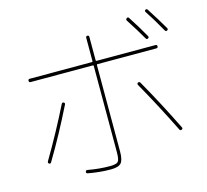

<svg xmlns="http://www.w3.org/2000/svg" viewBox="-120 -981 1241 1150"><g transform="rotate(-15 500.0 -406.0)"><path d="M99.6 -599.6Q89.8 -599.6 89.8 -609.9Q89.8 -620.1 99.6 -620.1H485.4Q490.2 -620.1 490.2 -625V-769.5Q490.2 -779.3 500 -779.8Q509.8 -780.3 509.8 -769.5V-625Q509.8 -620.1 514.6 -620.1H879.9Q889.6 -620.1 889.6 -609.9Q889.6 -599.6 879.9 -599.6H514.6Q509.8 -599.6 509.8 -594.7V-59.6Q509.8 -6.8 493.2 11.7Q476.6 30.3 429.7 30.3Q359.4 30.3 288.1 16.6Q278.3 14.6 280.3 4.9Q282.2 -4.9 293 -2.9Q361.3 9.8 429.7 9.8Q467.8 9.8 479 -1.5Q490.2 -12.7 490.2 -59.6V-594.7Q490.2 -599.6 485.4 -599.6ZM833 -673.8Q799.8 -732.4 752 -805.7Q747.1 -814.5 754.9 -820.3Q763.7 -826.2 768.6 -818.4Q811.5 -752.9 850.6 -683.6Q855.5 -674.8 846.7 -669.9Q837.9 -665 833 -673.8ZM956.1 -690.4Q906.2 -778.3 874 -826.2Q868.2 -835 876 -839.8Q884.8 -844.7 889.6 -836.9Q937.5 -762.7 973.6 -700.2Q978.5 -691.4 969.7 -686.5Q960.9 -681.6 956.1 -690.4ZM80.1 -99.6Q72.3 -104.5 77.1 -114.3Q168.9 -269.5 246.1 -424.8Q252 -434.6 259.8 -429.7Q268.6 -424.8 263.7 -416Q181.6 -250 93.8 -103.5Q88.9 -94.7 80.1 -99.6ZM734.4 -425.8Q821.3 -273.4 905.3 -102.5Q909.2 -93.8 899.9 -89.8Q890.6 -85.9 886.7 -94.7Q797.9 -273.4 716.8 -416Q711.9 -424.8 719.7 -429.7Q729.5 -434.6 734.4 -425.8Z"/></g></svg>

Font: Rounded Mgen+ 1mn thin
Style: Regular
Weight: 100
Designer: [Source Han Sans]
Ryoko NISHIZUKA  (kana & ideographs); Paul D. Hunt (Latin, Greek & Cyrillic); Wenlong ZHANG  (bopomofo
Version: Version 1.059.20150602